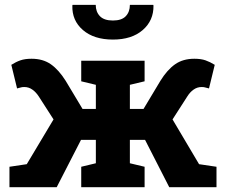

<svg xmlns="http://www.w3.org/2000/svg" viewBox="-20 -782 943 802"><path d="M19.5 0V-85.4L91.8 -96.2L203.6 -283.2L142.1 -378.9Q130.4 -397 115.2 -407.7Q100.1 -418.5 81.5 -418.5Q73.7 -418.5 68.8 -417.2Q64 -416 51.3 -412.6L27.3 -511.2Q46.4 -523.4 65.4 -530Q84.5 -536.6 111.8 -536.6Q159.7 -536.6 192.6 -513.4Q225.6 -490.2 254.4 -444.3L324.7 -327.1H380.4V-427.7L319.3 -442.4V-528.3H584V-442.4L522.5 -427.7V-327.1H579.6L649.9 -444.3Q678.2 -490.2 711.2 -513.4Q744.1 -536.6 792 -536.6Q819.3 -536.6 838.4 -530Q857.4 -523.4 877 -511.2L853 -412.6Q839.8 -416 835 -417.2Q830.1 -418.5 822.3 -418.5Q803.7 -418.5 788.6 -407.7Q773.4 -397 762.2 -378.9L700.7 -283.2L811.5 -96.2L884.3 -85.4V0H687L585.9 -197.8H522.5V-100.1L584 -85.4V0H319.3V-85.4L380.4 -100.1V-197.8H318.4L216.8 0ZM451.7 -616.7Q372.6 -616.7 326.4 -656.5Q280.3 -696.3 282.2 -758.8L283.2 -761.7H379.9Q379.9 -732.9 397.2 -714.6Q414.6 -696.3 451.7 -696.3Q488.3 -696.3 505.4 -714.4Q522.5 -732.4 522.5 -761.7H620.1L621.1 -758.8Q622.1 -696.3 576.2 -656.5Q530.3 -616.7 451.7 -616.7Z"/></svg>

Font: Roboto Slab
Style: Bold
Weight: 700
Designer: Google
Version: Version 2.000; ttfautohint (v1.8.1.43-b0c9)